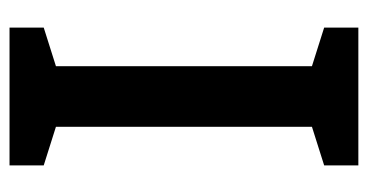

<svg xmlns="http://www.w3.org/2000/svg" viewBox="-200 -554 754 393"><g transform="rotate(-90 176.5 -357.0)"><path d="M317 0V-70L238 -95V-619L317 -644V-714H35V-644L114 -619V-95L35 -70V0Z"/></g></svg>

Font: Noto Sans Myanmar UI SemiCondensed SemiBold
Style: Regular
Weight: 600
Width: 4
Designer: Monotype Design Team
Foundry: Monotype Imaging Inc.
Version: Version 2.103